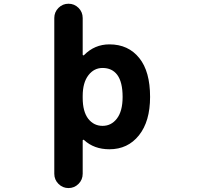

<svg xmlns="http://www.w3.org/2000/svg" viewBox="-20 -793 1040 1010"><path d="M265.6 121.1V-698.2Q265.6 -729.5 287.6 -751.5Q309.6 -773.4 340.3 -773.4Q371.1 -773.4 393.1 -751.5Q415 -729.5 415 -698.2V-505.9Q415 -502.9 417.5 -502Q419.9 -501 421.9 -502.9Q477.5 -559.6 555.7 -559.6Q655.3 -559.6 712.9 -487.3Q769.5 -417 769.5 -283.2Q769.5 -154.3 710.9 -81.1Q652.3 -7.8 555.7 -7.8Q474.6 -7.8 421.9 -56.6Q419.9 -58.6 417.5 -57.6Q415 -56.6 415 -53.7V121.1Q415 152.3 393.1 174.3Q371.1 196.3 340.3 196.3Q309.6 196.3 287.6 174.3Q265.6 152.3 265.6 121.1ZM519.5 -435.5Q474.6 -435.5 445.3 -397.5Q415 -358.4 415 -288.1V-278.3Q415 -206.1 444.3 -168Q473.6 -130.9 519.5 -130.9Q565.4 -130.9 594.7 -168.9Q625 -208 625 -283.2Q625 -361.3 596.7 -399.4Q569.3 -435.5 519.5 -435.5Z"/></svg>

Font: Rounded-X Mgen+ 1m bold
Style: Bold
Weight: 700
Designer: [Source Han Sans]
Ryoko NISHIZUKA  (kana & ideographs); Paul D. Hunt (Latin, Greek & Cyrillic); Wenlong ZHANG  (bopomofo
Version: Version 1.059.20150602